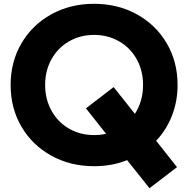

<svg xmlns="http://www.w3.org/2000/svg" viewBox="-20 -766 992 1012"><path d="M803 -24 913 115 768 226 650 78Q571 110 476 110Q351 110 250.5 54.5Q150 -1 93 -98.5Q36 -196 36 -318Q36 -440 93 -537.5Q150 -635 250.5 -690.5Q351 -746 476 -746Q601 -746 701.5 -690.5Q802 -635 859 -537.5Q916 -440 916 -318Q916 -232 886.5 -156.5Q857 -81 803 -24ZM539 -61 433 -195 579 -307 691 -166Q734 -233 734 -318Q734 -394 700.5 -454Q667 -514 608 -548Q549 -582 476 -582Q403 -582 344 -548Q285 -514 251.5 -454Q218 -394 218 -318Q218 -243 251.5 -182.5Q285 -122 344 -88Q403 -54 476 -54Q511 -54 539 -61Z"/></svg>

Font: Gmarket Sans TTF Bold
Style: Regular
Weight: 700
Designer: Creative Director : Sungho Lee; Art Director : Kiwoong Choi; Project Manager : Sori Yang, Jongwook Yoon; Font Designer :
Foundry: Sandoll Inc.
Version: Version 1.000;hotconv 1.0.109;makeotfexe 2.5.65596